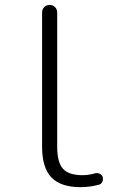

<svg xmlns="http://www.w3.org/2000/svg" viewBox="-20 -774 540 782"><path d="M308.6 -11.7Q227.5 -11.7 189.5 -51.3Q151.4 -90.8 151.4 -176.8V-722.7Q151.4 -736.3 160.2 -745.1Q168.9 -753.9 182.1 -753.9Q195.3 -753.9 204.1 -745.1Q212.9 -736.3 212.9 -722.7V-176.8Q212.9 -113.3 236.3 -86.9Q259.8 -60.5 316.4 -60.5Q341.8 -60.5 368.2 -68.4Q377.9 -70.3 386.7 -65.9Q395.5 -61.5 398.4 -52.7Q399.4 -48.8 399.4 -44.9Q399.4 -39.1 396.5 -33.2Q391.6 -23.4 381.8 -21.5Q344.7 -11.7 308.6 -11.7Z"/></svg>

Font: Rounded-L Mgen+ 1mn light
Style: Regular
Weight: 200
Designer: [Source Han Sans]
Ryoko NISHIZUKA  (kana & ideographs); Paul D. Hunt (Latin, Greek & Cyrillic); Wenlong ZHANG  (bopomofo
Version: Version 1.059.20150602